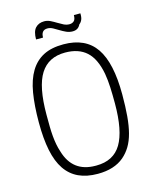

<svg xmlns="http://www.w3.org/2000/svg" viewBox="-138 -1042 919 1143"><g transform="rotate(-15 321.5 -471.0)"><path d="M321 9Q253 9 203.5 -14Q154 -37 122 -84Q90 -131 75 -204Q60 -277 60 -377Q60 -481 73 -558.5Q86 -636 117 -687Q148 -738 197.5 -763.5Q247 -789 321 -789Q457 -789 520 -697Q583 -605 583 -410Q583 -334 578 -276.5Q573 -219 561.5 -175Q550 -131 530.5 -98.5Q511 -66 483 -42Q423 9 321 9ZM325 -41Q431 -41 479 -121Q527 -201 527 -370Q527 -423 525 -468.5Q523 -514 516 -555Q498 -651 449.5 -695Q401 -739 318 -739Q215 -739 165.5 -661Q116 -583 116 -410Q116 -370 116.5 -337.5Q117 -305 119.5 -277.5Q122 -250 126.5 -226Q131 -202 139 -178Q179 -41 320 -41ZM396 -849Q375 -849 356.5 -857.5Q338 -866 321 -876.5Q304 -887 287.5 -896Q271 -905 254 -905Q215 -905 215 -859H172Q172 -908 192 -929.5Q212 -951 246 -951Q266 -951 284 -942Q302 -933 319 -922.5Q336 -912 353 -903.5Q370 -895 388 -895Q405 -895 416 -905Q427 -915 427 -941H467Q468 -916 461.5 -901.5Q455 -887 444 -879Q430 -849 396 -849Z"/></g></svg>

Font: Tanohe Sans Light
Style: Regular
Weight: 300
Designer: Village Type and Design LLC & Cristiano Sobral
Foundry: Cooper Hewitt Smithsonian Design Museum
Version: Version 1.00;September 29, 2021;FontCreator 13.0.0.2655 64-b